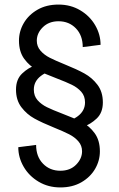

<svg xmlns="http://www.w3.org/2000/svg" viewBox="-20 -736 520 840"><path d="M352 -288Q352 -316 335.5 -334.5Q319 -353 294.5 -365Q270 -377 228 -393Q175 -413 142 -430Q109 -447 86 -478.5Q63 -510 63 -558Q63 -599 84 -635Q105 -671 144 -693.5Q183 -716 236 -716Q289 -716 331 -691Q373 -666 396.5 -625.5Q420 -585 420 -540L342 -530Q342 -581 312 -612Q282 -643 236 -643Q194 -643 167.5 -617Q141 -591 141 -558Q141 -533 157 -514.5Q173 -496 197.5 -483.5Q222 -471 264 -454Q316 -433 349.5 -414.5Q383 -396 406.5 -365Q430 -334 430 -288Q430 -243 403 -217.5Q376 -192 345.5 -182Q315 -172 301 -172L252 -205Q291 -205 321.5 -228.5Q352 -252 352 -288ZM60 -92 138 -102Q138 -51 168 -20Q198 11 244 11Q287 11 313 -15.5Q339 -42 339 -74Q339 -99 323 -117.5Q307 -136 282.5 -148.5Q258 -161 216 -178Q164 -199 130.5 -217.5Q97 -236 73.5 -267Q50 -298 50 -344Q50 -389 77 -414.5Q104 -440 134.5 -450Q165 -460 179 -460L228 -427Q189 -427 158.5 -403.5Q128 -380 128 -344Q128 -316 144.5 -297.5Q161 -279 185.5 -267Q210 -255 252 -239Q305 -219 338 -202Q371 -185 394 -153.5Q417 -122 417 -74Q417 -33 396 3Q375 39 336 61.5Q297 84 244 84Q191 84 149 59Q107 34 83.5 -6.5Q60 -47 60 -92Z"/></svg>

Font: Uncut Sans VF
Style: Regular
Weight: 400
Designer: Kasper Nordkvist
Foundry: Uncut Type
Version: Version 1.100;FEAKit 1.0